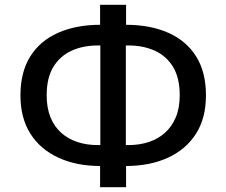

<svg xmlns="http://www.w3.org/2000/svg" viewBox="-20 -754 941 798"><path d="M396 24V-86L424 -64H398Q298 -64 223 -98.5Q148 -133 106.5 -198Q65 -263 65 -358Q65 -454 105.5 -519Q146 -584 221 -617.5Q296 -651 398 -651H424L396 -630V-734H504V-630L477 -651H502Q605 -651 680 -617.5Q755 -584 795.5 -519Q836 -454 836 -358Q836 -263 794.5 -198Q753 -133 678 -98.5Q603 -64 502 -64H477L504 -86V24ZM397 -127V-589L421 -565H386Q325 -565 277 -543Q229 -521 201.5 -475.5Q174 -430 174 -358Q174 -305 190 -266Q206 -227 235 -201.5Q264 -176 302.5 -163.5Q341 -151 386 -151H421ZM503 -127 479 -151H514Q559 -151 597.5 -163.5Q636 -176 665 -201.5Q694 -227 710.5 -266Q727 -305 727 -358Q727 -430 699.5 -475.5Q672 -521 624 -543Q576 -565 514 -565H479L503 -589Z"/></svg>

Font: NunitoSans_10ptSemiBold
Style: Regular
Weight: 600
Designer: Vernon Adams
Foundry: Vernon Adams
Version: Version 3.101;gftools[0.9.27]